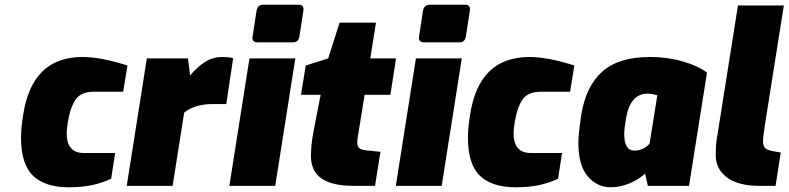

<svg xmlns="http://www.w3.org/2000/svg" viewBox="-20 -786 3335 812"><path d="M69 -204Q69 -245 78 -300Q115 -545 329 -545Q406 -545 519 -509L501 -398H376Q324 -398 301 -366.5Q278 -335 267 -270Q262 -238 262 -223Q262 -139 334 -139H467L450 -30Q411 -12 369 -3Q327 6 270 6Q171 6 120 -42.5Q69 -91 69 -204Z M601 -539H775L784 -467Q814 -503 847 -524Q880 -545 920 -545Q947 -545 966 -540L937 -346H879Q840 -346 809 -336Q778 -326 759 -310L710 0H516Z M1048 -630 1065 -741Q1070 -766 1093 -766H1245Q1256 -766 1260.5 -759Q1265 -752 1263 -741L1246 -630Q1241 -607 1220 -607H1068Q1057 -607 1051.5 -613.5Q1046 -620 1048 -630ZM1035 -539H1229L1144 0H950Z M1295 -127Q1295 -171 1305 -225L1336 -385H1253L1273 -509L1368 -539L1416 -690H1570L1546 -539H1655L1631 -385H1522L1496 -224Q1495 -220 1493 -206Q1491 -192 1491 -183Q1491 -166 1500 -159Q1509 -152 1530 -150L1589 -144L1566 0H1475Q1385 0 1340 -31Q1295 -62 1295 -127Z M1752 -630 1769 -741Q1774 -766 1797 -766H1949Q1960 -766 1964.5 -759Q1969 -752 1967 -741L1950 -630Q1945 -607 1924 -607H1772Q1761 -607 1755.5 -613.5Q1750 -620 1752 -630ZM1739 -539H1933L1848 0H1654Z M1959 -204Q1959 -245 1968 -300Q2005 -545 2219 -545Q2296 -545 2409 -509L2391 -398H2266Q2214 -398 2191 -366.5Q2168 -335 2157 -270Q2152 -238 2152 -223Q2152 -139 2224 -139H2357L2340 -30Q2301 -12 2259 -3Q2217 6 2160 6Q2061 6 2010 -42.5Q1959 -91 1959 -204Z M2426 -182Q2426 -218 2438 -299Q2458 -423 2528 -484Q2598 -545 2728 -545Q2802 -545 2866.5 -526.5Q2931 -508 2970 -479L2894 0H2720L2708 -52Q2685 -29 2644.5 -11.5Q2604 6 2564 6Q2504 6 2465 -41Q2426 -88 2426 -182ZM2727 -178 2760 -383Q2754 -385 2742.5 -387.5Q2731 -390 2719 -390Q2681 -390 2658.5 -363Q2636 -336 2628 -288Q2620 -243 2620 -218Q2620 -149 2663 -149Q2700 -149 2727 -178Z M3007 -129Q3007 -171 3010 -189L3101 -763H3295L3215 -258Q3207 -206 3207 -189Q3207 -167 3217.5 -158.5Q3228 -150 3253 -146L3282 -141L3260 0H3192Q3102 0 3054.5 -35.5Q3007 -71 3007 -129Z"/></svg>

Font: Exo Black
Style: Italic
Weight: 900
Italic angle: -9°
Designer: Natanael Gama
Foundry: Natanael Gama
Version: Version 1.500; ttfautohint (v1.6)